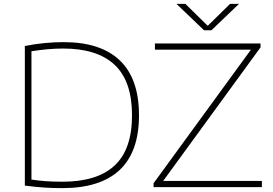

<svg xmlns="http://www.w3.org/2000/svg" viewBox="-20 -964 1404 989"><path d="M301 5Q251 5 208.5 2.2Q166 -0.5 108 -8V-727Q158.5 -737.5 210.5 -742.2Q262.5 -747 308 -747Q498.5 -747 597.2 -652.8Q696 -558.5 696 -370Q696 -182 596.5 -88.5Q497 5 301 5ZM302 -28Q480.5 -28 570.2 -111.2Q660 -194.5 660 -370Q660 -545.5 570.8 -629.8Q481.5 -714 305 -714Q266 -714 226.2 -710.5Q186.5 -707 142 -700V-39Q174.5 -34 212 -31Q249.5 -28 302 -28ZM771 0V-20L1272.5 -708H778V-740H1322V-720L820.5 -32H1329V0ZM1031 -808 889 -944H935L1050 -831L1165 -944H1211L1069 -808Z"/></svg>

Font: Encode Sans Expanded Thin
Style: Regular
Weight: 100
Width: 7
Designer: Multiple Designers
Foundry: Impallari Type
Version: Version 3.000; ttfautohint (v1.8.3) -l 8 -r 50 -G 200 -x 14 